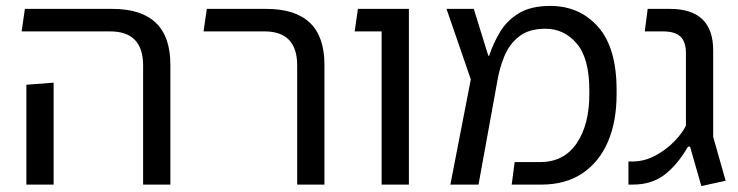

<svg xmlns="http://www.w3.org/2000/svg" viewBox="-20 -623 2492 648"><path d="M463 0V-402Q463 -517 352 -517H53L64 -593H359Q555 -593 555 -405V0ZM69 0V-337L161 -344V0Z M983 0V-402Q983 -517 873 -517H667L678 -593H879Q1075 -593 1075 -405V0Z M1268 0V-517H1177L1188 -593H1360V0Z M1500 0 1569 -355 1487 -593H1579L1628 -435H1631Q1645 -478 1668.5 -516.5Q1692 -555 1732.5 -579Q1773 -603 1837 -603Q1936 -603 1998.5 -532.5Q2061 -462 2061 -319V-305Q2061 -212 2031.5 -144Q2002 -76 1945.5 -38Q1889 0 1807 0H1707L1717 -76H1803Q1883 -76 1926 -139Q1969 -202 1969 -305V-319Q1969 -426 1926.5 -476Q1884 -526 1821 -526Q1765 -526 1732 -500Q1699 -474 1682.5 -434Q1666 -394 1659 -352L1595 0Z M2347 5 2309 -128H2302Q2266 -66 2222.5 -33Q2179 0 2116 0H2101V-78H2114Q2155 -78 2192 -98Q2229 -118 2256 -146Q2283 -174 2295 -199V-444Q2295 -482 2276.5 -499.5Q2258 -517 2218 -517H2156L2166 -593H2241Q2387 -593 2387 -453V-161L2429 -13Z"/></svg>

Font: Go Noto Current
Style: Regular
Weight: 400
Designer: Monotype Design Team
Foundry: Monotype Imaging Inc.
Version: Version 2.007; ttfautohint (v1.8) -l 8 -r 50 -G 200 -x 14 -D